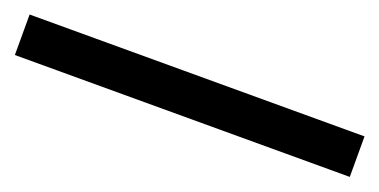

<svg xmlns="http://www.w3.org/2000/svg" viewBox="-20 6 660 334"><g transform="rotate(20 310.0 172.5)"><path d="M0 135H620V210H0Z"/></g></svg>

Font: Xolonium
Style: Regular
Weight: 400
Designer: Severin Meyer
Version: Version 4.2